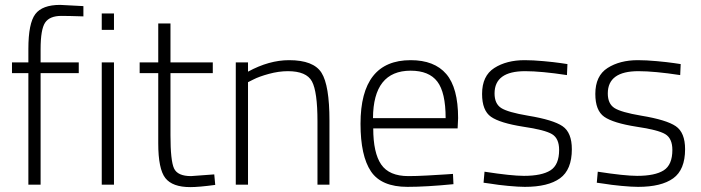

<svg xmlns="http://www.w3.org/2000/svg" viewBox="-20 -755 2868 785"><path d="M146 -456V0H96V-456H29V-500H96V-555Q96 -660 124.5 -697.5Q153 -735 226 -735L321 -730V-688Q260 -690 231 -690Q183 -690 164.5 -662.5Q146 -635 146 -554V-500H302V-456Z M396 0V-500H446V0ZM396 -633V-700H446V-633Z M850 -456H677V-202Q677 -98 691.5 -66.5Q706 -35 761 -35L856 -42L860 1Q793 10 758 10Q685 10 656 -27Q627 -64 627 -169V-456H551V-500H627V-659H677V-500H850Z M994 0H944V-500H994V-462Q1080 -509 1162 -509Q1262 -509 1294.5 -457.5Q1327 -406 1327 -262V0H1278V-259Q1278 -380 1255.5 -422Q1233 -464 1157 -464Q1120 -464 1079.5 -453Q1039 -442 1016 -430L994 -419Z M1650 -35Q1682 -35 1727.5 -37.5Q1773 -40 1803 -42L1832 -44L1834 -2Q1722 9 1646 9Q1539 9 1496.5 -54.5Q1454 -118 1454 -249Q1454 -509 1659 -509Q1756 -509 1804.5 -452.5Q1853 -396 1853 -272L1851 -230H1506Q1506 -130 1538.5 -82.5Q1571 -35 1650 -35ZM1505 -272H1802Q1802 -377 1768 -421.5Q1734 -466 1659 -466Q1506 -466 1505 -272Z M2300 -493 2298 -448Q2193 -464 2127 -464Q2002 -464 2002 -373Q2002 -331 2029 -313.5Q2056 -296 2139 -282Q2242 -265 2280 -239Q2318 -213 2318 -145Q2318 -61 2269.5 -26Q2221 9 2126 9Q2100 9 2057.5 5Q2015 1 1986 -4L1957 -8L1961 -53Q2071 -36 2122 -36Q2195 -36 2230.5 -58.5Q2266 -81 2266 -142Q2266 -189 2237 -206.5Q2208 -224 2119 -237Q2024 -252 1987.5 -277.5Q1951 -303 1951 -371Q1951 -445 2001 -477Q2051 -509 2125 -509Q2159 -509 2202.5 -505Q2246 -501 2273 -497Z M2763 -493 2761 -448Q2656 -464 2590 -464Q2465 -464 2465 -373Q2465 -331 2492 -313.5Q2519 -296 2602 -282Q2705 -265 2743 -239Q2781 -213 2781 -145Q2781 -61 2732.5 -26Q2684 9 2589 9Q2563 9 2520.5 5Q2478 1 2449 -4L2420 -8L2424 -53Q2534 -36 2585 -36Q2658 -36 2693.5 -58.5Q2729 -81 2729 -142Q2729 -189 2700 -206.5Q2671 -224 2582 -237Q2487 -252 2450.5 -277.5Q2414 -303 2414 -371Q2414 -445 2464 -477Q2514 -509 2588 -509Q2622 -509 2665.5 -505Q2709 -501 2736 -497Z"/></svg>

Font: TitilliumText
Style: Light
Weight: 300
Designer: Accademia di Belle Arti di Urbino and others
Foundry: Accademia di Belle Arti di Urbino and others.
Version: Version 60.001